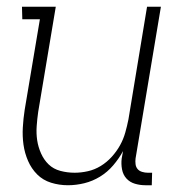

<svg xmlns="http://www.w3.org/2000/svg" viewBox="-20 -540 540 568"><path d="M181 8Q155 8 131 0.5Q107 -7 90 -24Q73 -41 63 -64Q53 -87 49.5 -112Q46 -137 47.5 -163Q49 -189 53 -215L98 -483H46L45 -520H145L93 -209Q90 -188 88.5 -166.5Q87 -145 90 -125Q93 -105 101.5 -86Q110 -67 124 -53.5Q138 -40 158.5 -34.5Q179 -29 201 -29Q220 -29 240 -33.5Q260 -38 278 -49Q296 -60 310.5 -76Q325 -92 335 -110Q345 -128 350.5 -147.5Q356 -167 360 -187L415 -520H456L381 -71Q380 -63 381 -54.5Q382 -46 387 -40Q392 -34 400.5 -31.5Q409 -29 417 -29H430L429 8H410Q394 8 379 3.5Q364 -1 354 -12Q344 -23 341 -39Q338 -55 340 -71L344 -93Q332 -71 315 -51Q298 -31 276 -17.5Q254 -4 229.5 2Q205 8 181 8Z"/></svg>

Font: Iosevka Curly Slab Extralight
Style: Italic
Weight: 200
Italic angle: -9°
Monospace: yes
Designer: Belleve Invis
Foundry: Belleve Invis
Version: Version 22.1.2; ttfautohint (v1.8.4)